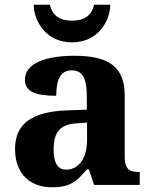

<svg xmlns="http://www.w3.org/2000/svg" viewBox="-20 -786 645 816"><path d="M286 -606C393 -606 447 -691 449 -766H380C369 -718 335 -698 286 -698C237 -698 203 -718 192 -766H123C125 -691 179 -606 286 -606ZM201 10C276 10 305 -13 349 -66H358L380 0H574V-55H570C525 -55 510 -71 510 -125V-380C510 -505 439 -549 296 -549C181 -549 86 -520 86 -447C86 -397 130 -379 219 -379C219 -447 237 -487 284 -487C335 -487 349 -447 349 -374V-320L267 -317C118 -312 44 -262 44 -153C44 -42 113 10 201 10ZM261 -65C225 -65 208 -94 208 -150C208 -221 232 -258 308 -262L350 -265V-191C350 -114 315 -65 261 -65Z"/></svg>

Font: Noto Serif Hentaigana Bold
Style: Regular
Weight: 700
Designer: Kazuhiro Yamada
Foundry: nipponia
Version: Version 1.000